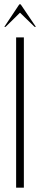

<svg xmlns="http://www.w3.org/2000/svg" viewBox="-24 -873 187 893"><path d="M-4 -748 66 -853H72L143 -748H137L69 -814L2 -748ZM51 -699H87V0H51Z"/></svg>

Font: Moniqa ExtLt Narrow Display
Style: Regular
Weight: 200
Width: 4
Designer: Rajesh Rajput
Foundry: Rajesh Rajput
Version: Version 1.000